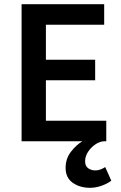

<svg xmlns="http://www.w3.org/2000/svg" viewBox="-20 -674 578 916"><path d="M410 222Q361 222 327 198Q293 174 293 127Q293 83 318.5 50Q344 17 373 0H83V-654H477V-556H199V-389H434V-291H199V-98H487V0H478Q457 0 435.5 14.5Q414 29 400 50.5Q386 72 386 95Q386 118 400.5 128.5Q415 139 435 139Q449 139 461 134Q473 129 482 123L511 188Q493 202 465 212Q437 222 410 222Z"/></svg>

Font: Source Sans 3 ExtraLight SemiBold
Style: Regular
Weight: 600
Version: Version 3.052;hotconv 1.1.0;makeotfexe 2.6.0